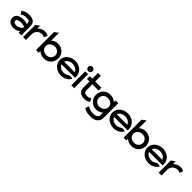

<svg xmlns="http://www.w3.org/2000/svg" viewBox="447 -2426 4398 4398"><g transform="rotate(45 2646.0 -227.0)"><path d="M22 -137C22 -46 99 11 212 11C281 11 338 -25 367 -48V0H453V-296C453 -407 387 -462 257 -462C157 -462 103 -436 58 -397L107 -324L116 -332C155 -363 190 -371 257 -371C332 -371 360 -353 360 -298V-273C337 -281 293 -293 246 -293C118 -293 22 -250 22 -137ZM119 -138C119 -189 172 -204 246 -204C293 -204 340 -191 360 -186V-147C348 -135 289 -78 215 -78C154 -78 119 -97 119 -138Z M511 0H604V-190C604 -241 625 -281 655 -309C681 -334 720 -355 770 -355C814 -355 821 -350 838 -338L848 -331L887 -420C854 -435 843 -447 778 -447C700 -447 645 -413 604 -369V-461L511 -395Z M930 0H1018V-55C1058 -18 1113 11 1189 11C1348 11 1428 -108 1428 -226C1428 -367 1315 -462 1189 -462C1115 -462 1063 -435 1023 -398V-651L930 -582ZM1023 -226C1023 -295 1084 -363 1183 -363C1276 -363 1330 -295 1330 -226C1330 -150 1272 -84 1183 -84C1082 -84 1023 -143 1023 -226Z M1475 -226C1475 -95 1589 11 1745 11C1849 11 1933 -37 1977 -109L1983 -119L1973 -123C1972 -123 1906 -152 1860 -117C1829 -94 1789 -80 1745 -80C1663 -80 1594 -122 1574 -182H2012V-224C2012 -356 1900 -462 1745 -462C1589 -462 1475 -357 1475 -226ZM1574 -267C1593 -327 1662 -371 1745 -371C1828 -371 1896 -328 1914 -267Z M2046 -573C2046 -533 2079 -502 2118 -502C2157 -502 2190 -533 2190 -573C2190 -613 2157 -644 2118 -644C2079 -644 2046 -613 2046 -573ZM2072 0H2165V-451H2072Z M2223 -357H2305V-161C2307 -52 2372 11 2500 11C2579 11 2608 -11 2644 -37L2603 -118L2593 -111C2563 -89 2561 -80 2500 -80C2429 -80 2398 -110 2398 -170V-357H2599V-449H2398V-632H2305V-449H2223Z M2624 -245C2624 -104 2736 -9 2862 -9C2936 -9 2990 -36 3030 -73V1C3030 67 2979 104 2892 104C2831 104 2784 103 2710 59L2699 52L2668 141C2742 192 2822 197 2892 197C3053 197 3123 106 3123 7V-471H3034V-416C2994 -453 2938 -482 2862 -482C2703 -482 2624 -363 2624 -245ZM2722 -245C2722 -321 2780 -387 2869 -387C2970 -387 3030 -328 3030 -245C3030 -176 2968 -108 2869 -108C2776 -108 2722 -176 2722 -245Z M3178 -226C3178 -95 3292 11 3448 11C3552 11 3636 -37 3680 -109L3686 -119L3676 -123C3675 -123 3609 -152 3563 -117C3532 -94 3492 -80 3448 -80C3366 -80 3297 -122 3277 -182H3715V-224C3715 -356 3603 -462 3448 -462C3292 -462 3178 -357 3178 -226ZM3277 -267C3296 -327 3365 -371 3448 -371C3531 -371 3599 -328 3617 -267Z M3768 0H3856V-55C3896 -18 3951 11 4027 11C4186 11 4266 -108 4266 -226C4266 -367 4153 -462 4027 -462C3953 -462 3901 -435 3861 -398V-651L3768 -582ZM3861 -226C3861 -295 3922 -363 4021 -363C4114 -363 4168 -295 4168 -226C4168 -150 4110 -84 4021 -84C3920 -84 3861 -143 3861 -226Z M4313 -226C4313 -95 4427 11 4583 11C4687 11 4771 -37 4815 -109L4821 -119L4811 -123C4810 -123 4744 -152 4698 -117C4667 -94 4627 -80 4583 -80C4501 -80 4432 -122 4412 -182H4850V-224C4850 -356 4738 -462 4583 -462C4427 -462 4313 -357 4313 -226ZM4412 -267C4431 -327 4500 -371 4583 -371C4666 -371 4734 -328 4752 -267Z M4902 0H4995V-190C4995 -241 5016 -281 5046 -309C5072 -334 5111 -355 5161 -355C5205 -355 5212 -350 5229 -338L5239 -331L5278 -420C5245 -435 5234 -447 5169 -447C5091 -447 5036 -413 4995 -369V-461L4902 -395Z"/></g></svg>

Font: Charger Sport
Style: BdExt
Weight: 700
Designer: Jasper
Foundry: Cannot Into Space Fonts
Version: Version 1.1